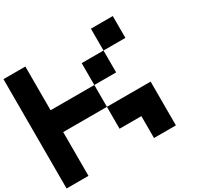

<svg xmlns="http://www.w3.org/2000/svg" viewBox="-197 -1060 1594 1521"><g transform="rotate(-30 600.0 -300.0)"><path d="M200.2 -399.9H600.1V-200.2H200.2V200.2H0V-799.8H200.2ZM799.8 0H600.1V-200.2H1000V200.2H799.8ZM799.8 -600.1V-399.9H600.1V-600.1ZM1000 -799.8V-600.1H799.8V-799.8Z"/></g></svg>

Font: QuinqueFive
Style: Regular
Weight: 400
Monospace: yes
Designer: GGBotNet
Foundry: GGBotNet
Version: 1.1